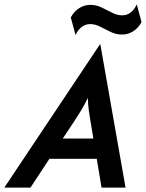

<svg xmlns="http://www.w3.org/2000/svg" viewBox="-62 -847 659 867"><path d="M-42.4 0 389.6 -647.2H391L504.9 0H396.5L375 -129.9H161.1L75.7 0ZM221.5 -221.5H359.7L346.5 -300Q342.4 -325 338.9 -349Q335.4 -372.9 334.7 -404.9Q319.4 -372.9 304.9 -349.3Q290.3 -325.7 273.6 -300ZM279.2 -688.9 257.6 -768.1Q272.2 -795.8 295.8 -810.4Q319.4 -825 345.8 -825Q372.9 -825 397.2 -813.2Q421.5 -801.4 444.4 -789.6Q467.4 -777.8 489.6 -777.8Q511.8 -777.8 528.1 -790.6Q544.4 -803.5 555.6 -827.1L577.1 -747.2Q562.5 -720.1 539.2 -705.6Q516 -691 488.9 -691Q462.5 -691 437.8 -702.8Q413.2 -714.6 390.6 -726.4Q368.1 -738.2 345.1 -738.2Q323.6 -738.2 306.6 -725Q289.6 -711.8 279.2 -688.9Z"/></svg>

Font: Afacad SemiBold
Style: Italic
Weight: 600
Italic angle: -14°
Designer: Kristian Moeller
Foundry: Dicotype
Version: Version 1.000